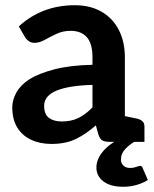

<svg xmlns="http://www.w3.org/2000/svg" viewBox="-20 -543 590 735"><path d="M177 8Q133 8 99 -8Q65 -24 46 -55Q27 -86 27 -132Q27 -160 42.5 -188.5Q58 -217 93 -240Q129 -262 188 -277.5Q247 -293 334 -295V-324Q334 -376 312.5 -400.5Q291 -425 250 -425Q221 -425 196.5 -413.5Q172 -402 151.5 -390.5Q131 -379 112 -379Q99 -379 89.5 -386Q80 -393 75 -402L52 -442Q97 -483 150.5 -503Q204 -523 266 -523Q326 -523 369 -498Q412 -473 435 -428Q458 -383 458 -324V0H401Q382 0 372.5 -5Q363 -10 357 -27L347 -63Q308 -29 269.5 -10.5Q231 8 177 8ZM217 -78Q253 -78 280.5 -91.5Q308 -105 334 -132V-218Q290 -217 255.5 -211.5Q221 -206 197.5 -196.5Q174 -187 161.5 -172.5Q149 -158 149 -138Q149 -105 167.5 -91.5Q186 -78 217 -78ZM433 0 446 -101 504 -89Q517 -86 525 -79Q533 -72 533 -58V0ZM515 92Q524 92 526 100L546 146Q529 157 504.5 164.5Q480 172 452 172Q403 172 376 151.5Q349 131 349 98Q349 79 358.5 60Q368 41 386.5 23.5Q405 6 430 -7L496 -1Q476 10 459.5 27.5Q443 45 443 67Q443 82 452.5 91Q462 100 478 100Q487 100 494.5 98Q502 96 507.5 94Q513 92 515 92Z"/></svg>

Font: Aleo
Style: Bold
Weight: 700
Designer: Alessio Laiso
Foundry: Alessio Laiso
Version: Version 2.001;gftools[0.9.29]